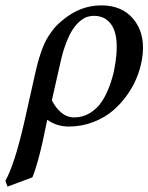

<svg xmlns="http://www.w3.org/2000/svg" viewBox="-24 -462 555 718"><path d="M411.1 -256.8Q417.5 -329.6 394.8 -366.2Q372.1 -402.8 327.1 -402.8Q314.5 -402.8 302.2 -398.9Q290 -395 275.6 -383.3Q261.2 -371.6 248.8 -353Q236.3 -334.5 223.9 -302.7Q211.4 -271 202.1 -229L169.9 -86.9Q183.6 -59.1 205.1 -41Q226.6 -22.9 253.9 -22.9Q285.6 -22.9 312.3 -39.3Q338.9 -55.7 355.7 -80.6Q372.6 -105.5 384.8 -138.2Q397 -170.9 402.8 -199.7Q408.7 -228.5 411.1 -256.8ZM97.2 201.2 3.9 235.8 -3.9 213.9Q29.3 155.8 64.9 2.9L106.9 -184.1Q117.7 -232.9 130.1 -268.6Q142.6 -304.2 157.2 -326.7Q171.9 -349.1 182.1 -360.6Q192.4 -372.1 208 -384.8Q274.4 -441.9 355 -441.9Q431.6 -441.9 474.1 -391.6Q516.6 -341.3 509.8 -262.2Q506.3 -224.1 492.9 -186Q479.5 -147.9 455.3 -112.3Q431.2 -76.7 399.4 -49.3Q367.7 -22 324.5 -5.4Q281.2 11.2 232.9 11.2Q188 11.2 152.8 -14.2Q150.4 -4.4 144 27.1Q137.7 58.6 136.2 64.9Q115.2 157.7 97.2 201.2Z"/></svg>

Font: Common Serif Medium
Style: Italic
Weight: 500
Italic angle: -12°
Designer: Philipp H. Poll, Khaled Hosny
Foundry: Stefan Peev, Context Ltd.
Version: Version 1.026